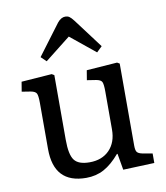

<svg xmlns="http://www.w3.org/2000/svg" viewBox="-87 -851 808 937"><g transform="rotate(-10 317.0 -382.5)"><path d="M265 14Q105 14 105 -157V-386Q105 -422 99 -433Q93 -444 71 -448L27 -455L35 -503L186 -514L198 -507V-186Q198 -113 218.5 -85.5Q239 -58 294 -58Q356 -58 392.5 -95.5Q429 -133 429 -197V-386Q429 -421 423.5 -432.5Q418 -444 395 -448L350 -455L358 -503L510 -514L522 -507V-101Q522 -77 528.5 -68.5Q535 -60 554 -56L604 -47V0L449 6L435 -75H432Q393 -29 353.5 -7.5Q314 14 265 14ZM173 -580 147 -605 261 -757Q279 -779 300 -779Q311 -779 319.5 -773.5Q328 -768 341 -751L450 -606L423 -580L300 -680Z"/></g></svg>

Font: Text Regular
Style: Regular
Weight: 400
Designer: Latin by Veronika Burian and Jose Scaglione. Greek by Irene Vlachou. Cyrillic by Vera Evstafieva.
Foundry: TypeTogether
Version: Version 3.002